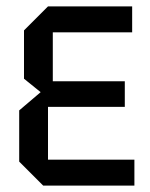

<svg xmlns="http://www.w3.org/2000/svg" viewBox="-20 -580 468 600"><path d="M115 0 40 -75V-235L107 -292L55 -334V-485L130 -560H393V-479H145V-326H370V-246H130V-81H400V0Z"/></svg>

Font: Tektur SemiCondensed
Style: Regular
Weight: 400
Width: 4
Designer: Adam Jagosz
Foundry: Adam Jagosz
Version: Version 1.005;gftools[0.9.30]